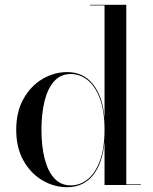

<svg xmlns="http://www.w3.org/2000/svg" viewBox="-20 -770 638 799"><path d="M259.5 9Q205 9 156.5 -19.5Q108 -48 77.8 -101.5Q47.5 -155 47.5 -230Q47.5 -305 77.8 -358.8Q108 -412.5 156.5 -441.2Q205 -470 259.5 -470Q326.5 -470 366.8 -420Q407 -370 415 -279V-747.5H355V-750H505.5V-2.5H566V0H415V-181Q407 -90 366.8 -40.5Q326.5 9 259.5 9ZM274.5 1.5Q313.5 1.5 345.5 -24.5Q377.5 -50.5 396.2 -102Q415 -153.5 415 -230Q415 -306.5 396.2 -358.2Q377.5 -410 345.5 -436Q313.5 -462 274.5 -462Q232.5 -462 205.5 -432Q178.5 -402 165.5 -349.5Q152.5 -297 152.5 -230Q152.5 -163 165.5 -110.8Q178.5 -58.5 205.5 -28.5Q232.5 1.5 274.5 1.5Z"/></svg>

Font: Bodoni Moda 72pt
Style: Regular
Weight: 400
Designer: Owen Earl
Foundry: indestructible type
Version: Version 2.005